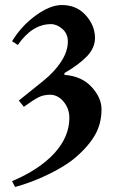

<svg xmlns="http://www.w3.org/2000/svg" viewBox="-20 -506 470 764"><path d="M28 215Q138 168 197 103Q256 38 256 -37Q256 -74 233 -101.5Q210 -129 179 -129Q153 -129 132.5 -118.5Q112 -108 75 -81L55 -106L152 -184Q197 -220 223.5 -261Q250 -302 250 -341Q250 -372 228 -391Q206 -410 183 -410Q108 -410 51 -327L28 -342Q66 -404 123 -445Q180 -486 226 -486Q285 -486 321.5 -445Q358 -404 358 -355Q358 -316 327 -283Q296 -250 236 -215L237 -208Q305 -203 344.5 -160Q384 -117 384 -71Q384 -10 354 38Q324 86 269 130Q232 159 169 189.5Q106 220 40 238Z"/></svg>

Font: Old Standard TT
Style: Bold
Weight: 700
Designer: Alexey Kryukov <alexios@thessalonica.org.ru>
Version: Version 2.2